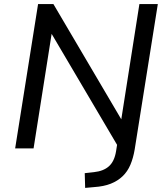

<svg xmlns="http://www.w3.org/2000/svg" viewBox="-20 -725 811 938"><path d="M396 193 394 121 439 116Q486 111 512.5 87Q539 63 547 14L556 -43L564 3L222 -577H235L144 0H54L166 -705H241L582 -126H570L661 -705H751L638 5Q631 47 617 80Q603 113 579 136Q555 159 521 172.5Q487 186 440 189Z"/></svg>

Font: Nunito Sans 10pt Medium
Style: Italic
Weight: 500
Italic angle: -9°
Designer: Vernon Adams
Foundry: Vernon Adams
Version: Version 3.101;gftools[0.9.27]